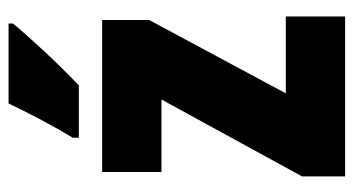

<svg xmlns="http://www.w3.org/2000/svg" viewBox="-204 -602 806 437"><g transform="rotate(-90 198.5 -383.0)"><path d="M364 -756V-766H182C161 -722 136 -673 104 -620V-606H223C273 -653 336 -722 364 -756ZM380 0V-135H205L372 -446V-553H26V-418H191L16 -98V0Z"/></g></svg>

Font: Noto Sans Telugu ExtraCondensed Black
Style: Regular
Weight: 900
Width: 2
Designer: Jelle Bosma - Monotype Design Team
Foundry: Monotype Imaging Inc.
Version: Version 2.005